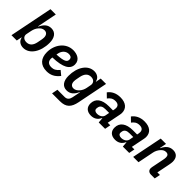

<svg xmlns="http://www.w3.org/2000/svg" viewBox="130 -1815 3090 3090"><g transform="rotate(45 1675.0 -270.0)"><path d="M21 0H142L160 -89H165C174 -29 227 12 297 12C442 12 543 -145 543 -347C543 -457 495 -534 398 -534C318 -534 270 -488 228 -403H223L290 -740H169ZM270 -89C206 -89 168 -131 179 -184L197 -273C206 -316 224 -355 250 -384C273 -411 304 -433 343 -433C392 -433 419 -398 419 -345C419 -329 416 -305 413 -290L399 -218C382 -133 340 -89 270 -89Z M830 12C916 12 986 -19 1051 -102L976 -164C931 -108 891 -88 839 -88C767 -88 737 -126 737 -183C737 -190 738 -199 740 -212C976 -218 1078 -281 1078 -390C1078 -498 979 -534 897 -534C727 -534 617 -380 617 -211C617 -72 689 12 830 12ZM889 -440C921 -440 959 -430 959 -381C959 -330 924 -301 753 -292L758 -317C772 -392 823 -440 889 -440Z M1276 2C1357 2 1405 -44 1446 -129H1451L1422 13C1412 60 1388 98 1329 98H1165L1145 200H1323C1463 200 1521 134 1548 -1L1652 -522H1530L1513 -433H1508C1499 -493 1446 -534 1376 -534C1231 -534 1132 -386 1132 -185C1132 -74 1180 2 1276 2ZM1331 -99C1283 -99 1256 -133 1256 -186C1256 -202 1259 -227 1262 -242L1274 -304C1292 -389 1334 -433 1402 -433C1474 -433 1501 -384 1492 -336L1477 -257C1469 -215 1450 -177 1425 -149C1401 -122 1370 -99 1331 -99Z M1839 12C1909 12 1963 -19 1995 -89H2000L2007 0H2152L2171 -99H2113L2158 -324C2162 -343 2164 -361 2164 -374C2164 -471 2096 -534 1970 -534C1870 -534 1800 -494 1756 -434L1827 -365C1857 -405 1891 -435 1954 -435C2012 -435 2041 -409 2041 -360C2041 -351 2040 -340 2038 -330L2032 -300H1937C1782 -300 1696 -234 1696 -121C1696 -40 1747 12 1839 12ZM1888 -79C1849 -79 1822 -97 1822 -129C1822 -134 1822 -144 1826 -163C1835 -205 1869 -227 1931 -227H2017L2004 -157C1993 -106 1942 -79 1888 -79Z M2388 12C2458 12 2512 -19 2544 -89H2549L2556 0H2701L2720 -99H2662L2707 -324C2711 -343 2713 -361 2713 -374C2713 -471 2645 -534 2519 -534C2419 -534 2349 -494 2305 -434L2376 -365C2406 -405 2440 -435 2503 -435C2561 -435 2590 -409 2590 -360C2590 -351 2589 -340 2587 -330L2581 -300H2486C2331 -300 2245 -234 2245 -121C2245 -40 2296 12 2388 12ZM2437 -79C2398 -79 2371 -97 2371 -129C2371 -134 2371 -144 2375 -163C2384 -205 2418 -227 2480 -227H2566L2553 -157C2542 -106 2491 -79 2437 -79Z M2912 0 2967 -275C2975 -316 2996 -355 3022 -385C3046 -413 3075 -431 3110 -431C3154 -431 3171 -407 3171 -369C3171 -351 3169 -333 3165 -314L3122 -99C3120 -90 3119 -81 3119 -71C3119 -26 3149 0 3197 0H3281L3301 -99H3243L3288 -324C3293 -351 3297 -373 3297 -396C3297 -483 3252 -534 3169 -534C3089 -534 3038 -488 2999 -406H2994L3017 -522H2896L2791 0Z"/></g></svg>

Font: Braiins Sans SemiBold
Style: Italic
Weight: 600
Italic angle: -11.31°
Designer: Mike Abbink, Paul van der Laan, Pieter van Rosmalen, Jiri Chlebus, Lubos Buracinsky
Foundry: Bold Monday, Sudetype
Version: Version 1.000;hotconv 1.0.109;makeotfexe 2.5.65596